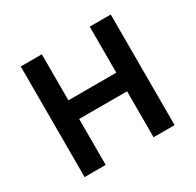

<svg xmlns="http://www.w3.org/2000/svg" viewBox="-124 -682 835 820"><g transform="rotate(-30 293.0 -272.5)"><path d="M71.4 0V-545.5H175.4V-318.5H411.6V-545.5H515.3V0H411.6V-226.6H175.4V0Z"/></g></svg>

Font: Cannonade Med
Style: Regular
Weight: 500
Designer: Rasmus Andersson
Foundry: rsms
Version: Version 3.012;git-f93a4a705